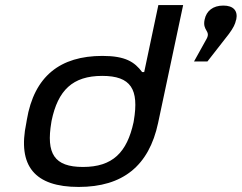

<svg xmlns="http://www.w3.org/2000/svg" viewBox="-20 -730 955 759"><path d="M86 -256 84 -244C48 -73 118 9 291 9C466 9 569 -75 605 -244L704 -710H606L550 -445H542C512 -485 476 -509 385 -509C218 -509 115 -429 86 -256ZM183 -247 184 -253C209 -373 267 -430 384 -430C498 -430 530 -377 509 -253L508 -247C482 -127 425 -70 308 -70C194 -70 162 -123 183 -247ZM747 -487H800L885 -596C902 -619 910 -635 913 -651L914 -653C921 -687 903 -708 863 -708C822 -708 796 -687 789 -653C779 -608 814 -609 797 -577Z"/></svg>

Font: LT Wave
Style: Italic
Weight: 400
Designer: Daniel Lyons
Version: Version 2.5 (Glyphs App)